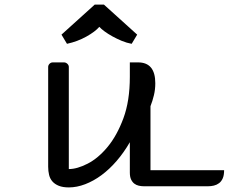

<svg xmlns="http://www.w3.org/2000/svg" viewBox="-20 -812 997 837"><path d="M280 -75Q316 -75 362 -98.5Q408 -122 449 -171.5Q490 -221 518 -296.5Q546 -372 546 -477V-540H582Q657 -540 657 -449Q657 -422 651 -397Q645 -372 636 -349V-70H957Q957 -48 951 -34.5Q945 -21 935 -13.5Q925 -6 912.5 -3Q900 0 887 0H607Q596 0 585 -2.5Q574 -5 565.5 -11.5Q557 -18 551.5 -29.5Q546 -41 546 -60V-192Q520 -147 488.5 -110.5Q457 -74 422.5 -48.5Q388 -23 351.5 -9Q315 5 280 5Q254 5 236.5 -2Q219 -9 208.5 -21Q198 -33 194 -49.5Q190 -66 190 -85V-520Q190 -528 196 -534Q202 -540 210 -540H259Q267 -540 273.5 -534Q280 -528 280 -520ZM554 -621Q532 -625 510.5 -634Q489 -643 470 -653.5Q451 -664 436 -675Q421 -686 413 -695Q395 -674 356.5 -652.5Q318 -631 272 -621L248 -661L393 -792H433L578 -661Z"/></svg>

Font: Warnes
Style: Regular
Weight: 400
Designer: Eduardo Rodriguez Tunni
Foundry: Eduardo Rodriguez Tunni
Version: Version 1.001